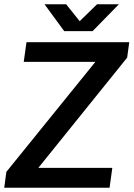

<svg xmlns="http://www.w3.org/2000/svg" viewBox="-33 -886 630 906"><path d="M-13 0H484L497 -94H148L567 -614L577 -687H92L79 -594H417L-3 -75ZM270 -739H404L528 -866H425L343 -786L279 -866H177Z"/></svg>

Font: Ronzino Medium
Style: Italic
Weight: 500
Italic angle: -7.99998°
Designer: Nunzio Mazzaferro
Foundry: Collletttivo
Version: Version 1.000;Glyphs 3.3 (3337)